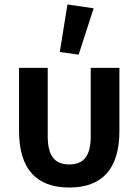

<svg xmlns="http://www.w3.org/2000/svg" viewBox="-20 -825 618 857"><path d="M398 -788 281 -805 247 -593 331 -581ZM193 -522H65V-241C65 -72 141 12 289 12C437 12 513 -72 513 -241V-522H385V-217C385 -132 356 -91 289 -91C222 -91 193 -132 193 -217Z"/></svg>

Font: Braiins Sans SemiBold
Style: Regular
Weight: 600
Designer: Mike Abbink, Paul van der Laan, Pieter van Rosmalen, Jiri Chlebus, Lubos Buracinsky
Foundry: Bold Monday, Sudetype
Version: Version 1.000;hotconv 1.0.109;makeotfexe 2.5.65596